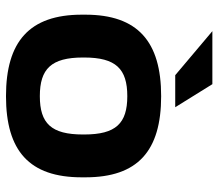

<svg xmlns="http://www.w3.org/2000/svg" viewBox="-64 -656 729 641"><g transform="rotate(90 300.5 -335.5)"><path d="M29 -256V-244C29 -69 119 9 301 9C484 9 572 -69 572 -244V-256C572 -431 484 -509 301 -509C119 -509 29 -431 29 -256ZM84 -680 231 -556H338L261 -680ZM172 -248V-252C172 -358 210 -396 301 -396C392 -396 429 -358 429 -252V-248C429 -142 392 -104 301 -104C210 -104 172 -142 172 -248Z"/></g></svg>

Font: LT Wave Bold
Style: Regular
Weight: 700
Designer: Daniel Lyons
Version: Version 2.5 (Glyphs App)